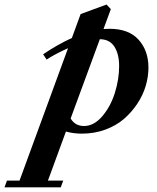

<svg xmlns="http://www.w3.org/2000/svg" viewBox="-148 -570 683 835"><path d="M208 11.2Q170.9 11.2 138.7 2L60.5 215.3H127L116.2 244.6H-128.4L-117.7 215.3H-63L147.9 -360.4Q90.3 -334.5 54.7 -311L39.6 -334Q102.5 -376.5 164.6 -404.8L202.6 -508.8L315.4 -550.3L334 -530.3L302.2 -443.8Q319.8 -444.8 328.1 -444.8Q412.1 -444.8 454.8 -397.2Q497.6 -349.6 497.6 -275.9Q497.6 -236.3 485.6 -196Q473.6 -155.8 449 -118.7Q424.3 -81.5 390.6 -52.5Q356.9 -23.4 309.6 -6.1Q262.2 11.2 208 11.2ZM370.1 -282.7Q370.1 -335 349.4 -367.2Q328.6 -399.4 286.1 -399.4L159.2 -54.7Q178.7 -22 217.3 -22Q260.3 -22 296.4 -64Q332.5 -106 351.3 -165.3Q370.1 -224.6 370.1 -282.7Z"/></svg>

Font: Elstob ExtraBold
Style: Italic
Weight: 800
Italic angle: -20°
Designer: Peter S. Baker
Version: Version 1.015